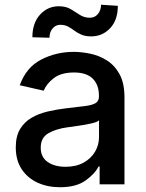

<svg xmlns="http://www.w3.org/2000/svg" viewBox="-20 -769 609 801"><path d="M230.1 12.1Q178.3 12.1 136.5 -7.1Q94.8 -26.3 70.3 -63.4Q45.8 -100.5 45.8 -154.1Q45.8 -200.6 63.7 -230.5Q81.7 -260.3 111.7 -277.7Q141.7 -295.1 179 -303.8Q216.3 -312.5 255 -317.1Q304 -322.8 334.3 -326.5Q364.7 -330.3 378.7 -338.8Q392.8 -347.3 392.8 -366.5V-369Q392.8 -415.5 366.7 -441.1Q340.6 -466.6 289.1 -466.6Q235.4 -466.6 204.7 -443.2Q174 -419.7 162.3 -390.6L62.5 -413.4Q89.1 -487.9 151.5 -520.2Q213.8 -552.6 287.6 -552.6Q320.3 -552.6 356.9 -544.9Q393.5 -537.3 426 -516.9Q458.5 -496.4 478.9 -459.2Q499.3 -421.9 499.3 -362.2V0H395.6V-74.6H391.3Q376.1 -44 337 -16Q297.9 12.1 230.1 12.1ZM253.2 -73.2Q297.6 -73.2 328.8 -90.6Q360.1 -108 376.6 -136.2Q393.1 -164.4 393.1 -196.7V-267Q385.7 -259.6 360.4 -253.9Q335.2 -248.2 307.2 -244.3Q279.1 -240.4 261.7 -237.9Q215.6 -231.9 182.7 -213.6Q149.9 -195.3 149.9 -152.7Q149.9 -113.3 179 -93.2Q208.1 -73.2 253.2 -73.2ZM186.4 -611.5 115.1 -613.6Q115.1 -672.6 146.8 -707.7Q178.6 -742.9 225.5 -742.9Q254.6 -742.9 274.7 -731Q294.7 -719.1 313 -707Q331.3 -695 355.1 -695Q375.7 -695 388.5 -710.6Q401.3 -726.2 401.6 -749.3L471.6 -744.7Q471.6 -685.4 439.6 -651.5Q407.7 -617.5 361.2 -617.2Q335.9 -617.2 319.4 -624.5Q302.9 -631.7 290.1 -641.3Q277.3 -650.9 263.8 -658.2Q250.4 -665.5 231.5 -665.5Q212 -665.5 199.2 -650Q186.4 -634.6 186.4 -611.5Z"/></svg>

Font: Inter UI Medium
Style: Regular
Weight: 500
Designer: Rasmus Andersson
Foundry: rsms
Version: 3.2;8d6f07862